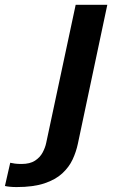

<svg xmlns="http://www.w3.org/2000/svg" viewBox="-188 -551 473 798"><path d="M-119 226.5Q-134 226.5 -146.8 225.2Q-159.5 224 -167.5 222L-145.5 125.5Q-137.5 127.5 -125.8 129Q-114 130.5 -98.5 130.5Q-63.5 130.5 -42.5 116.8Q-21.5 103 -10.8 82.8Q0 62.5 4 43L126.5 -531H258L135.5 47Q128.5 80 113.8 111.8Q99 143.5 71 169.5Q43 195.5 -3.2 211Q-49.5 226.5 -119 226.5Z"/></svg>

Font: Epilogue SemiBold
Style: Italic
Weight: 600
Italic angle: -12°
Designer: Tyler Finck
Foundry: Etcetera Type Co
Version: Version 2.111; ttfautohint (v1.8.3)